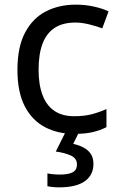

<svg xmlns="http://www.w3.org/2000/svg" viewBox="-20 -566 520 826"><path d="M300 10Q229 10 173.5 -19Q118 -48 86.5 -109Q55 -170 55 -265Q55 -364 88 -426Q121 -488 177.5 -517Q234 -546 306 -546Q347 -546 385 -537.5Q423 -529 447 -517L420 -444Q396 -453 364 -461Q332 -469 304 -469Q250 -469 215 -446Q180 -423 163 -378Q146 -333 146 -266Q146 -202 163 -157Q180 -112 214 -89Q248 -66 299 -66Q343 -66 376.5 -75Q410 -84 438 -97V-19Q411 -5 378.5 2.5Q346 10 300 10ZM382 139Q382 187 345 213.5Q308 240 234 240Q219 240 205.5 238.5Q192 237 184 235V180Q193 182 208 183.5Q223 185 237 185Q273 185 292 175.5Q311 166 311 141Q311 115 284.5 103Q258 91 220 86L263 0H321L295 53Q319 58 339 68.5Q359 79 370.5 96Q382 113 382 139Z"/></svg>

Font: Noto Sans Thaana
Style: Regular
Weight: 400
Designer: Monotype Design Team
Foundry: Monotype Imaging Inc.
Version: Version 2.001